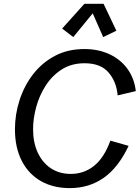

<svg xmlns="http://www.w3.org/2000/svg" viewBox="-20 -971 729 1003"><path d="M344.2 11.7Q258.3 11.7 193.8 -24.9Q129.4 -61.5 93.8 -130.6Q58.1 -199.7 58.1 -295.9Q58.1 -373.5 82.3 -448.2Q106.4 -522.9 152.8 -583Q199.2 -643.1 266.6 -679Q334 -714.8 420.9 -714.8Q494.1 -714.8 552 -687.7Q609.9 -660.6 645.8 -611.3Q681.6 -562 689.5 -495.1L594.7 -472.7Q588.4 -544.4 546.9 -592.5Q505.4 -640.6 421.9 -640.6Q353 -640.6 302.2 -607.9Q251.5 -575.2 218.3 -523.2Q185.1 -471.2 168.9 -411.1Q152.8 -351.1 152.8 -295.9Q152.8 -226.6 177.2 -173.8Q201.7 -121.1 245.8 -91.8Q290 -62.5 350.1 -62.5Q418.5 -62.5 471.2 -104.5Q523.9 -146.5 556.6 -236.3L651.9 -209Q598.6 -96.2 522 -42.2Q445.3 11.7 344.2 11.7ZM362.8 -777.3 304.7 -821.8 420.9 -951.2H521L587.9 -810.5L519 -777.3L464.4 -901.4Z"/></svg>

Font: Schibsted Grotesk
Style: Italic
Weight: 400
Italic angle: -12°
Designer: Bakken & Baeck AS, Henrik Kongsvoll
Foundry: Schibsted ASA
Version: Version 1.100; ttfautohint (v1.8.4.7-5d5b);gftools[0.9.25]